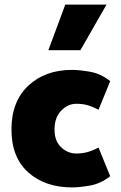

<svg xmlns="http://www.w3.org/2000/svg" viewBox="-20 -807 527 838"><path d="M265 -787H445L331 -588H191ZM410 -328Q381 -343 360 -348.5Q339 -354 313 -354Q276 -354 247 -324Q218 -294 218 -242Q218 -191 247 -164Q276 -137 313 -137Q337 -137 359 -142.5Q381 -148 410 -163L461 -38Q419 -5 372 3Q325 11 295 11Q177 11 103.5 -54.5Q30 -120 30 -242Q30 -364 103.5 -433Q177 -502 295 -502Q325 -502 372 -494Q419 -486 461 -453Z"/></svg>

Font: Palanquin Dark
Style: Bold
Weight: 700
Designer: Pria Ravichandran
Version: Version 1.000